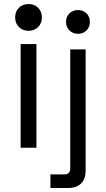

<svg xmlns="http://www.w3.org/2000/svg" viewBox="-20 -734 529 954"><path d="M161 -515V0H82.5V-515ZM188.2 -647.4Q188.2 -618.2 169.4 -599.6Q150.5 -581 121.6 -581Q92.8 -581 74 -599.7Q55.2 -618.4 55.2 -647.6Q55.2 -676.8 74 -695.4Q92.8 -714 121.6 -714Q150.5 -714 169.4 -695.3Q188.2 -676.6 188.2 -647.4ZM230.5 200V132.5H299.4Q329 132.5 329 102.5V-488.5H405.5V115Q405.5 154.8 383.4 177.4Q361.2 200 319.5 200ZM308 -625Q308 -651.2 325.1 -667.6Q342.2 -684 367.2 -684Q393.2 -684 409.9 -667.6Q426.5 -651.2 426.5 -625Q426.5 -599.5 409.9 -582.8Q393.2 -566 367.2 -566Q342.2 -566 325.1 -582.8Q308 -599.5 308 -625Z"/></svg>

Font: Space 7353
Style: Regular
Weight: 400
Designer: Christine Claussen + Ruben Lyon  (Space 7353)
Version: Version 1.000;FEAKit 1.0